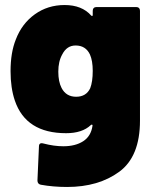

<svg xmlns="http://www.w3.org/2000/svg" viewBox="-20 -548 619 764"><path d="M364 -520H522Q529 -520 533 -516Q537 -512 537 -505V-68Q537 75 454.5 135.5Q372 196 247 196Q191 196 142 187Q129 184 129 170L135 35Q135 18 153 23Q195 34 232 34Q280 34 311 14Q342 -6 348 -47Q349 -51 346.5 -52Q344 -53 341 -50Q307 -18 243 -18Q83 -18 39 -148Q22 -198 22 -265Q22 -339 43 -391Q67 -454 118.5 -491Q170 -528 237 -528Q306 -528 343 -486Q345 -484 347 -484.5Q349 -485 349 -488V-505Q349 -512 353 -516Q357 -520 364 -520ZM349 -266Q349 -306 338 -331Q321 -367 281 -367Q246 -367 228 -332Q212 -304 212 -263Q212 -223 225 -198Q243 -163 283 -163Q323 -163 339 -197Q349 -223 349 -266Z"/></svg>

Font: Barlow Black
Style: Regular
Weight: 900
Designer: Jeremy Tribby
Foundry: Tribby Type
Version: Version 1.422